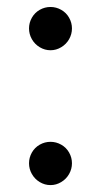

<svg xmlns="http://www.w3.org/2000/svg" viewBox="-20 -533 294 559"><path d="M64.5 -57.6Q64.5 -74.2 72.8 -88.9Q81.1 -103.5 95.7 -111.8Q110.4 -120.1 127 -120.1Q143.6 -120.1 158.2 -111.8Q172.9 -103.5 181.2 -88.9Q189.5 -74.2 189.5 -57.6Q189.5 -41 181.2 -26.4Q172.9 -11.7 158.2 -2.9Q143.6 5.9 127 5.9Q110.4 5.9 95.7 -2.9Q81.1 -11.7 72.8 -26.4Q64.5 -41 64.5 -57.6ZM64.5 -450.2Q64.5 -466.8 72.8 -481.4Q81.1 -496.1 95.7 -504.4Q110.4 -512.7 127 -512.7Q143.6 -512.7 158.2 -504.4Q172.9 -496.1 181.2 -481.4Q189.5 -466.8 189.5 -450.2Q189.5 -433.6 181.2 -418.9Q172.9 -404.3 158.2 -395.5Q143.6 -386.7 127 -386.7Q110.4 -386.7 95.7 -395.5Q81.1 -404.3 72.8 -418.9Q64.5 -433.6 64.5 -450.2Z"/></svg>

Font: Pretendard JP Variable
Style: Regular
Weight: 400
Designer: Base glyphs from Inter by Rasmus Andersson; Hangul glyphs from Noto Sans CJK(Source Han Sans) by Jang Soo-young and Kang
Foundry: Kil Hyung-jin
Version: Version 1.307;Glyphs 3.2 (3192)